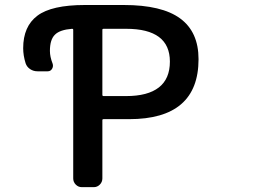

<svg xmlns="http://www.w3.org/2000/svg" viewBox="-20 -774 1040 772"><path d="M396.5 -658.2Q391.6 -658.2 391.6 -654.3V-392.6Q391.6 -387.7 396.5 -387.7H487.3Q574.2 -387.7 618.7 -422.4Q663.1 -457 663.1 -526.4Q663.1 -658.2 487.3 -658.2ZM274.4 -654.3Q274.4 -658.2 269.5 -658.2Q220.7 -654.3 201.2 -634.8Q180.7 -615.2 180.7 -569.3Q180.7 -545.9 191.4 -518.6Q195.3 -507.8 189.5 -497.6Q183.6 -487.3 171.9 -487.3H130.9Q114.3 -487.3 101.1 -496.1Q87.9 -504.9 83 -519.5Q73.2 -550.8 73.2 -580.1Q73.2 -668 130.4 -710.9Q187.5 -753.9 321.3 -753.9H477.5Q630.9 -753.9 704.6 -699.7Q778.3 -645.5 778.3 -536.1Q778.3 -294.9 499 -294.9Q498 -294.9 497.1 -294.9H396.5Q391.6 -294.9 391.6 -291V-56.6Q391.6 -42 381.3 -31.7Q371.1 -21.5 357.4 -21.5H308.6Q294.9 -21.5 284.7 -31.7Q274.4 -42 274.4 -56.6Z"/></svg>

Font: Gen Jyuu Gothic L Monospace Medium
Style: Regular
Weight: 500
Designer: [Source Han Sans]
Ryoko NISHIZUKA  (kana & ideographs); Paul D. Hunt (Latin, Greek & Cyrillic); Wenlong ZHANG  (bopomofo
Version: Version 1.002.20150607